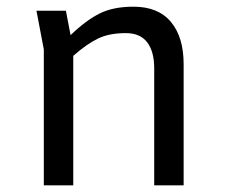

<svg xmlns="http://www.w3.org/2000/svg" viewBox="-20 -554 680 574"><path d="M529 -362V0H441V-350Q441 -400 420 -427.5Q399 -455 356 -455Q307 -455 273.5 -439Q240 -423 199 -387V0H111V-406L89 -522H177L191 -449Q238 -494 278.5 -514Q319 -534 379 -534Q453 -534 491 -488.5Q529 -443 529 -362Z"/></svg>

Font: AmikoRegular
Style: Regular
Weight: 400
Designer: Pablo Impallari, Rodrigo Fuenzalida, Andres Torresi
Foundry: Impallari Type
Version: Version 1.000; ttfautohint (v1.3)